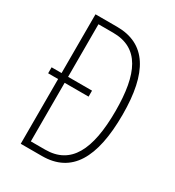

<svg xmlns="http://www.w3.org/2000/svg" viewBox="-173 -815 834 917"><g transform="rotate(30 244.0 -357.0)"><path d="M202 -714H83V-390H28V-357H83V0H200C362 0 435 -124 435 -364C435 -595 362 -714 202 -714ZM200 -680C344 -680 397 -566 397 -362C397 -146 338 -34 198 -34H119V-357H251V-390H119V-680Z"/></g></svg>

Font: Noto Sans Bengali ExtraCondensed ExtraLight
Style: Regular
Weight: 200
Width: 2
Designer: Joana Ranito - Universal Thirst; Jelle Bosma - Monotype Design Team
Foundry: Universal Thirst ehf.
Version: Version 3.000